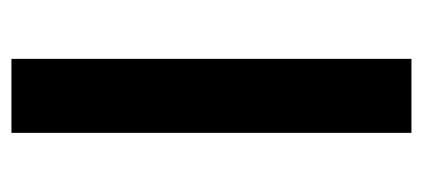

<svg xmlns="http://www.w3.org/2000/svg" viewBox="-222 -518 740 336"><g transform="rotate(90 148.0 -350.0)"><path d="M83 0V-700H212.5V0Z"/></g></svg>

Font: Overpass
Style: Bold
Weight: 700
Designer: Delve Withrington, Dave Bailey, Thomas Jockin
Foundry: Delve Fonts LLC
Version: Version 4.000; ttfautohint (v1.8.3)